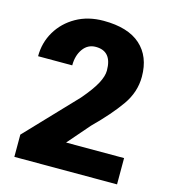

<svg xmlns="http://www.w3.org/2000/svg" viewBox="-108 -808 796 896"><g transform="rotate(15 290.0 -360.5)"><path d="M540 -127V0H43.9V-107.4L272.5 -347.7Q317.4 -399.9 337.2 -436.5Q356.9 -473.1 356.9 -500.5Q356.9 -594.2 278.8 -594.2Q240.2 -594.2 217.3 -562.3Q194.3 -530.3 194.3 -482.4H29.3Q29.3 -547.9 61.3 -602.1Q93.3 -656.2 150.4 -688.7Q207.5 -721.2 282.7 -721.2Q400.9 -721.2 461.4 -667Q522 -612.8 522 -515.1Q522 -440.9 476.8 -376.5Q431.6 -312 351.6 -232.9L259.8 -127Z"/></g></svg>

Font: Vazirmatn UI Black
Style: Regular
Weight: 900
Designer: Saber Rastikerdar
Foundry: Saber Rastikerdar
Version: Version 33.003